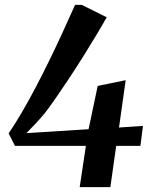

<svg xmlns="http://www.w3.org/2000/svg" viewBox="-20 -769 625 789"><path d="M307.5 0 333 -169.5H41.5L15.5 -221Q42.5 -260.5 70.2 -308Q98 -355.5 126 -408.8Q154 -462 181.8 -518.8Q209.5 -575.5 236.2 -633.5Q263 -691.5 288.5 -749H316L418.5 -698Q400 -665 374.8 -623Q349.5 -581 321 -535.5Q292.5 -490 263.5 -446.2Q234.5 -402.5 208.5 -365Q182.5 -327.5 162.5 -302Q145 -281 126.2 -261Q107.5 -241 88.5 -222L344 -238L381.5 -416L496.5 -439.5L469 -245L567.5 -251.5L557 -169.5H457.5L433.5 0Z"/></svg>

Font: Merriweather 72pt SemiBold
Style: Italic
Weight: 600
Italic angle: -7.8°
Version: Version 2.101